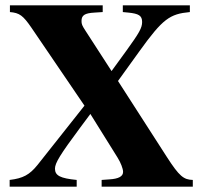

<svg xmlns="http://www.w3.org/2000/svg" viewBox="-20 -696 762 716"><path d="M699 0V-25C665 -26 649 -38 602 -111L420 -394L500 -505C587 -626 613 -644 688 -651V-676H438V-651L459 -649C497 -645 510 -638 510 -614C510 -592 499 -573 452 -508C432 -481 414 -456 396 -431L299 -581C286 -601 284 -606 284 -618C284 -639 296 -647 332 -649L363 -651V-676H17V-651C53 -648 66 -638 97 -593L295 -302L120 -81C90 -44 66 -31 16 -25V0H266V-25C205 -31 185 -41 185 -67C185 -88 204 -119 279 -220L317 -271L418 -109C430 -90 439 -67 439 -55C439 -38 422 -29 387 -27L359 -25V0Z"/></svg>

Font: XITS
Style: Bold
Weight: 700
Designer: MicroPress Inc., with final additions and corrections provided by Coen Hoffman, Elsevier (retired)
Version: Version 1.107